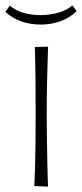

<svg xmlns="http://www.w3.org/2000/svg" viewBox="-34 -691 304 711"><path d="M144 0 93 -2Q93 -2 94 -22.5Q95 -43 96 -79.5Q97 -116 97.5 -164Q98 -212 98 -267Q98 -340 97.5 -396.5Q97 -453 96 -485Q95 -517 95 -517L144 -518Q144 -518 143 -485Q142 -452 140.5 -395Q139 -338 139 -266Q139 -212 140 -164Q141 -116 141.5 -79Q142 -42 143 -21Q144 0 144 0ZM117 -600Q79 -600 45.5 -611.5Q12 -623 -14 -647L2 -670Q27 -650 56.5 -642.5Q86 -635 116 -635Q148 -635 180 -643.5Q212 -652 234 -671L250 -650Q226 -626 191.5 -613Q157 -600 117 -600Z"/></svg>

Font: Truculenta ExtraLight
Style: Regular
Weight: 250
Version: Version 1.002